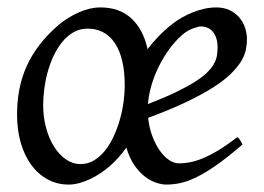

<svg xmlns="http://www.w3.org/2000/svg" viewBox="-20 -477 711 517"><path d="M469.2 -381.8Q452.6 -367.2 437 -346.2Q421.4 -325.2 408.9 -300.5Q396.5 -275.9 388.4 -249.3Q380.4 -222.7 378.4 -196.8Q421.4 -213.4 451.9 -228Q482.4 -242.7 503.2 -255.6Q523.9 -268.6 536.4 -280.5Q548.8 -292.5 555.4 -304Q562 -315.4 564 -326.7Q565.9 -337.9 565.9 -349.1Q565.9 -364.3 562 -375.2Q558.1 -386.2 552 -392.8Q545.9 -399.4 537.8 -402.6Q529.8 -405.8 521 -405.8Q514.2 -405.8 498.8 -400.1Q483.4 -394.5 469.2 -381.8ZM315.9 -246.1Q315.9 -320.8 289.6 -360.4Q263.2 -399.9 215.8 -399.9Q195.3 -399.9 178.5 -390.4Q161.6 -380.9 148.4 -365Q135.3 -349.1 125.2 -328.4Q115.2 -307.6 108.9 -284.9Q102.5 -262.2 99.4 -238.8Q96.2 -215.3 96.2 -194.8Q96.2 -162.1 104 -133.1Q111.8 -104 125.5 -82.3Q139.2 -60.5 157.5 -47.9Q175.8 -35.2 196.8 -35.2Q216.8 -35.2 233.4 -45.2Q250 -55.2 263.2 -72Q276.4 -88.9 286.4 -110.6Q296.4 -132.3 303 -155.8Q309.6 -179.2 312.7 -202.6Q315.9 -226.1 315.9 -246.1ZM645 -371.1Q645 -357.4 641.8 -342.3Q638.7 -327.1 628.7 -311Q618.7 -294.9 600.6 -277.3Q582.5 -259.8 553 -241Q523.4 -222.2 480.7 -201.9Q438 -181.6 378.9 -159.7Q381.8 -132.3 390.4 -109.9Q398.9 -87.4 410.4 -71.3Q421.9 -55.2 435.3 -46.1Q448.7 -37.1 461.9 -37.1Q472.7 -37.1 487.3 -39.3Q502 -41.5 521.2 -48.8Q540.5 -56.2 564.7 -70.3Q588.9 -84.5 619.1 -107.9Q623.5 -105 627.4 -98.4Q631.3 -91.8 632.8 -87.9Q592.8 -53.2 562.3 -32Q531.7 -10.7 507.8 0.7Q483.9 12.2 464.8 16.1Q445.8 20 428.2 20Q415 20 399.4 14.6Q383.8 9.3 368.7 -2.7Q353.5 -14.6 340.8 -33.7Q328.1 -52.7 320.3 -79.6Q300.8 -52.2 276.9 -30.8Q264.6 -20 250.7 -10.7Q236.8 -1.5 222.2 5.4Q207.5 12.2 193.1 16.1Q178.7 20 165 20Q133.3 20 107.4 5.6Q81.5 -8.8 63.5 -33.9Q45.4 -59.1 35.6 -93.5Q25.9 -127.9 25.9 -168Q25.9 -203.1 32 -235.6Q38.1 -268.1 51.5 -298.1Q64.9 -328.1 86.4 -356.2Q107.9 -384.3 138.2 -410.2Q162.1 -430.2 192.1 -443.6Q222.2 -457 250 -457Q301.8 -457 333.7 -427.5Q365.7 -397.9 377.4 -344.7Q391.6 -363.3 408.2 -380.4Q424.8 -397.5 444.8 -413.1Q456.1 -421.9 470.2 -429.9Q484.4 -438 499.8 -444.1Q515.1 -450.2 531 -453.6Q546.9 -457 562 -457Q583 -457 598.6 -449.5Q614.3 -441.9 624.5 -429.7Q634.8 -417.5 639.9 -402.1Q645 -386.7 645 -371.1Z"/></svg>

Font: Gentium Plus Afr
Style: Italic
Weight: 400
Italic angle: -8°
Designer: J. Victor Gaultney, Annie Olsen, Iska Routamaa, Becca Hirsbrunner
Foundry: SIL International
Version: Version 5.000